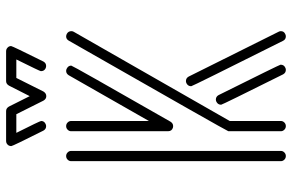

<svg xmlns="http://www.w3.org/2000/svg" viewBox="-182 -766 948 623"><g transform="rotate(-90 291.5 -454.0)"><path d="M194.3 -365.7 189.9 -366.2Q177.7 -369.6 177.7 -382.3V-696.8Q177.7 -703.1 182.6 -708Q187.5 -712.9 194.3 -712.9Q201.2 -712.9 206.1 -708Q210.9 -703.1 210.9 -696.8V-444.3L359.4 -704.6Q364.7 -712.9 373.5 -712.9Q377.9 -712.9 381.8 -710.4Q390.6 -705.6 390.6 -696.3Q390.6 -692.4 208.5 -374Q203.1 -365.7 194.3 -365.7ZM97.2 0Q90.3 0 85.4 -4.9Q80.6 -9.8 80.6 -16.1V-696.8Q80.6 -703.1 85.4 -708Q90.3 -712.9 97.2 -712.9Q104 -712.9 108.9 -708Q113.8 -703.1 113.8 -696.8V-16.1Q113.8 -9.8 108.9 -4.9Q104 0 97.2 0ZM377 0Q367.2 0 362.3 -8.8Q263.7 -206.5 263.7 -210Q263.7 -220.2 272.9 -225.1Q276.4 -227.1 280.3 -227.1Q290 -227.1 294.9 -218.3Q393.6 -20 393.6 -17.1Q393.6 -6.3 384.3 -2Q380.9 0 377 0ZM485.8 0Q475.6 0 471.2 -8.8Q323.7 -303.7 323.7 -307.1Q323.7 -317.4 333 -322.3Q336.9 -324.2 340.3 -324.2Q350.1 -324.2 355 -315.4L500.5 -23.4Q502.4 -20 502.4 -16.1Q502.4 -6.3 493.2 -2Q489.3 0 485.8 0ZM194.3 0Q187.5 0 182.6 -4.9Q177.7 -9.8 177.7 -16.1V-186.5Q177.7 -189.9 471.7 -704.6Q476.6 -712.9 485.4 -712.9Q489.7 -712.9 494.1 -710.4Q502.4 -705.6 502.4 -695.8Q502.4 -691.9 500.5 -688.5L210.9 -182.1V-16.1Q210.9 -9.8 206.1 -4.9Q201.2 0 194.3 0ZM291.5 -777.3Q282.2 -777.3 276.9 -786.6L232.9 -874.5H172.4Q210.9 -797.9 210.9 -793.9Q210.9 -784.2 201.7 -779.8Q197.8 -777.8 194.3 -777.8Q184.6 -777.8 179.7 -786.6Q129.4 -886.7 129.4 -891.1Q129.4 -895.5 131.8 -899.9Q137.2 -907.7 146 -907.7H243.2Q252.4 -907.7 257.8 -898.4L291.5 -831.1L325.7 -898.4Q331.1 -907.7 340.3 -907.7H437.5Q445.8 -907.7 451.7 -899.9Q454.1 -896 454.1 -891.6Q454.1 -887.7 403.8 -786.6Q398.9 -777.8 389.2 -777.8Q385.3 -777.8 381.3 -779.8Q372.6 -784.2 372.6 -794.9Q372.6 -797.9 410.6 -874.5H350.6L306.6 -786.6Q300.8 -777.3 291.5 -777.3Z"/></g></svg>

Font: Neon Sans
Style: Regular
Weight: 400
Designer: GGBot
Version: 0.80